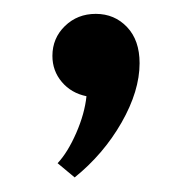

<svg xmlns="http://www.w3.org/2000/svg" viewBox="-20 -125 270 270"><path d="M101.6 10.3Q80.1 5.9 66.9 -9.8Q53.7 -25.4 53.7 -46.4Q53.7 -71.3 71.3 -88.4Q88.9 -105.5 114.7 -105.5Q141.1 -105.5 158.7 -86.9Q176.3 -68.4 176.3 -36.1Q176.3 2.9 150.9 47.4Q125.5 91.8 85 124.5L61 104.5Q75.2 89.4 87.2 62Q99.1 34.7 101.6 10.3Z"/></svg>

Font: Spartan MB Med
Style: Regular
Weight: 500
Designer: Matt Bailey, Mirko Velimirovic
Foundry: Matt Bailey
Version: Version 1.005